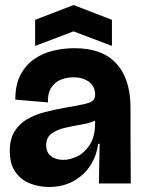

<svg xmlns="http://www.w3.org/2000/svg" viewBox="-20 -731 573 765"><path d="M176 14Q135 14 99.5 0Q64 -14 41.5 -45.5Q19 -77 19 -130Q19 -177 38 -207.5Q57 -238 88 -256Q119 -274 157.5 -284Q196 -294 235 -301Q288 -310 314.5 -316Q341 -322 350 -330Q359 -338 359 -354Q359 -387 334.5 -405Q310 -423 273 -423Q249 -423 225 -414.5Q201 -406 185.5 -384Q170 -362 171 -323L41 -334Q41 -394 62 -433.5Q83 -473 117.5 -496.5Q152 -520 194 -529.5Q236 -539 277 -539Q388 -539 444 -477.5Q500 -416 500 -301V-206Q500 -155 500.5 -103Q501 -51 501 0H374Q375 -38 375.5 -76.5Q376 -115 377 -158H371Q365 -110 339.5 -71Q314 -32 272 -9Q230 14 176 14ZM232 -94Q260 -94 289 -108.5Q318 -123 338.5 -155.5Q359 -188 359 -243V-250Q336 -240 303 -234.5Q270 -229 238 -221.5Q206 -214 185 -198.5Q164 -183 164 -152Q164 -124 183 -109Q202 -94 232 -94ZM120 -548V-652L273 -711L426 -652V-548L273 -606Z"/></svg>

Font: Bricolage Grotesque 48pt Bricolage Grotesque 48pt Regular
Style: Bold
Weight: 700
Designer: Mathieu Triay
Foundry: Atelier Triay
Version: Version 1.000; ttfautohint (v1.8.4.7-5d5b);gftools[0.9.32]